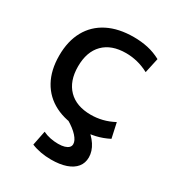

<svg xmlns="http://www.w3.org/2000/svg" viewBox="-178 -643 897 972"><g transform="rotate(30 270.5 -156.5)"><path d="M320 10Q232 10 169 -22Q106 -54 72.5 -114.5Q39 -175 39 -260Q39 -345 72.5 -405.5Q106 -466 169 -498Q232 -530 320 -530Q364 -530 403 -521.5Q442 -513 479 -493L460 -406Q426 -424 393 -432Q360 -440 327 -440Q242 -440 195.5 -393Q149 -346 149 -260Q149 -175 195.5 -127.5Q242 -80 327 -80Q360 -80 393 -88Q426 -96 460 -114L479 -27Q442 -8 403 1Q364 10 320 10ZM266 217Q202 217 151 196L168 111Q189 121 211.5 125.5Q234 130 257 130Q279 130 294 125.5Q309 121 317 113Q325 105 325 93Q325 73 303 48.5Q281 24 240 0L338 -24Q382 7 404.5 41.5Q427 76 427 112Q427 145 408 168.5Q389 192 353 204.5Q317 217 266 217Z"/></g></svg>

Font: M PLUS 1 Thin Medium
Style: Regular
Weight: 500
Version: Version 1.001